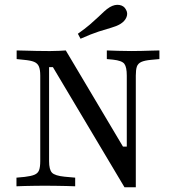

<svg xmlns="http://www.w3.org/2000/svg" viewBox="-20 -783 738 807"><path d="M503.2 4 202.4 -500.8H186.3V-201.6H149.2V-465.3Q149.2 -490.3 143.5 -503.6Q137.9 -516.9 123.4 -523Q108.9 -529 80.6 -531.5L50 -534.7V-571Q64.5 -571 86.3 -570.2Q108.1 -569.4 132.7 -569Q157.3 -568.5 180.6 -568.5H193.5Q213.7 -568.5 229.8 -569.4Q246 -570.2 256.5 -571L496.8 -166.9H512.9V-465.3Q512.9 -500.8 502.8 -514.5Q492.7 -528.2 454.8 -532.3L429 -534.7V-571Q447.6 -570.2 476.2 -569.4Q504.8 -568.5 531.5 -568.5Q551.6 -568.5 573.8 -569Q596 -569.4 616.1 -570.2Q636.3 -571 650 -571V-534.7L615.3 -531.5Q587.9 -529 573.8 -522.6Q559.7 -516.1 555.2 -502.8Q550.8 -489.5 550.8 -465.3V4ZM186.3 -105.6Q186.3 -70.2 198.4 -57.3Q210.5 -44.4 251.6 -40.3L296 -36.3V0Q280.6 -0.8 258.9 -1.2Q237.1 -1.6 213.3 -2Q189.5 -2.4 167.7 -2.4Q147.6 -2.4 125.4 -2Q103.2 -1.6 83.1 -1.2Q62.9 -0.8 49.2 0V-36.3L83.9 -39.5Q111.3 -42.7 125.4 -48.8Q139.5 -54.8 144.4 -68.1Q149.2 -81.5 149.2 -105.6V-201.6H186.3ZM318.5 -620.2 307.3 -641.1Q337.1 -662.1 357.3 -679.4Q377.4 -696.8 391.9 -710.5Q406.5 -724.2 418.1 -735.1Q429.8 -746 441.9 -753.2Q462.9 -765.3 481.9 -762.1Q500.8 -758.9 508.9 -743.5Q518.5 -728.2 511.7 -710.9Q504.8 -693.5 484.7 -681.5Q469.4 -672.6 447.6 -666.5Q425.8 -660.5 394.8 -650.4Q363.7 -640.3 318.5 -620.2Z"/></svg>

Font: Playfair 9pt
Style: Regular
Weight: 400
Designer: Claus Eggers Sørensen
Foundry: Claus Eggers Sørensen
Version: Version 2.203